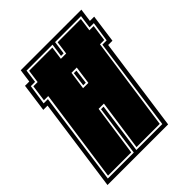

<svg xmlns="http://www.w3.org/2000/svg" viewBox="-176 -693 795 795"><g transform="rotate(-45 221.0 -296.0)"><path d="M-6 -1 51 -409H26L43 -533H68L76 -591H431L423 -533H448L431 -409H406L349 -1ZM14 -19H166L197 -242H212L181 -19H333L390 -427H415L428 -515H403L411 -573H259L251 -515H236L244 -573H92L84 -515H59L46 -427H71ZM23 -27 81 -435H56L66 -507H91L99 -565H235L227 -507H258L266 -565H402L394 -507H419L409 -435H384L326 -27H190L222 -250H191L159 -27ZM206 -356H237L248 -435H217ZM215 -364 223 -427H238L230 -364Z"/></g></svg>

Font: Alumni Sans Collegiate One
Style: Italic
Weight: 400
Italic angle: -8°
Designer: Robert E. Leuschke
Foundry: Robert E. Leuschke
Version: Version 1.100